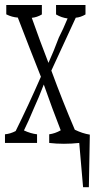

<svg xmlns="http://www.w3.org/2000/svg" viewBox="-27 -548 396 780"><path d="M320.3 -527.8Q320.3 -503.9 320.3 -489.3Q300.3 -477.5 280.8 -476.1Q229.5 -363.8 181.6 -261.2Q227.5 -136.2 276.9 -21Q307.6 -5.9 337.9 -1Q335.9 110.4 334 212.4H310.5Q302.7 127.4 294.9 32.7Q263.2 36.1 232.7 36.1Q202.1 36.1 172.9 32.7Q172.9 20 172.9 -2.4Q196.3 -5.4 219.7 -18.6Q185.1 -106.9 150.9 -204.6Q130.4 -150.9 109.9 -106.4Q89.8 -57.6 70.3 -18.1Q97.7 -5.4 123.5 -2.4Q123.5 20 123.5 32.7H-6.8Q-6.8 20 -6.8 -2.4Q15.1 -4.4 36.6 -15.6Q88.9 -121.1 139.2 -236.3Q93.3 -351.6 45.4 -476.6Q22 -478 -1.5 -489.7Q-1.5 -503.9 -1.5 -527.8H143.1Q143.1 -503.9 143.1 -489.3Q123 -477.5 102.1 -475.6Q136.2 -378.9 169.9 -292.5Q190.9 -338.9 211.9 -395Q229.5 -429.2 247.6 -473.1Q223.1 -476.1 200.7 -489.3Q200.7 -503.4 200.7 -527.8Z"/></svg>

Font: Scarab Serif
Style: Condensed-Light
Weight: 300
Designer: John Roberts
Foundry: Scarab
Version: 1.0